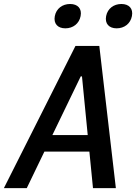

<svg xmlns="http://www.w3.org/2000/svg" viewBox="-48 -966 699 986"><path d="M547 0 462 -730H339.5L-28 0H89.5L180 -187.5H411L429.5 0ZM287.5 -820.5C327 -820.5 358.5 -844.5 366 -883.5C373.5 -922 351 -945.5 312 -945.5C272.5 -945.5 241 -922 233.5 -883.5C226 -844.5 248.5 -820.5 287.5 -820.5ZM551 -820.5C590.5 -820.5 622 -844.5 629.5 -883.5C637 -922 614.5 -945.5 575.5 -945.5C536 -945.5 504.5 -922 497 -883.5C489.5 -844.5 512 -820.5 551 -820.5ZM221 -272.5 366.5 -573.5H373L402.5 -272.5Z"/></svg>

Font: Monaspace Neon Medium
Style: Italic
Weight: 500
Italic angle: -11°
Designer: Riley Cran & the Lettermatic Team
Foundry: Lettermatic
Version: Version 1.200 (Monaspace Neon)